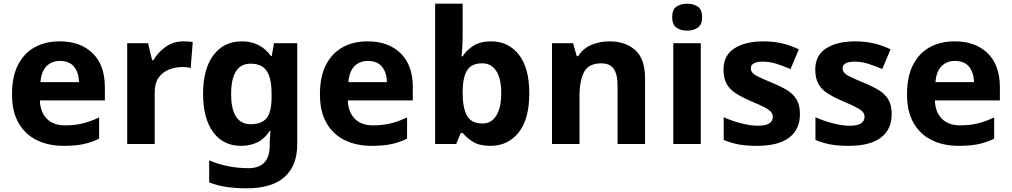

<svg xmlns="http://www.w3.org/2000/svg" viewBox="-20 -780 5479 1040"><path d="M303 -556Q416 -556 482 -491.5Q548 -427 548 -308V-236H196Q198 -173 233.5 -137Q269 -101 332 -101Q385 -101 428 -111.5Q471 -122 517 -144V-29Q477 -9 432.5 0.5Q388 10 325 10Q243 10 180 -20.5Q117 -51 81 -113Q45 -175 45 -269Q45 -365 77.5 -428.5Q110 -492 168 -524Q226 -556 303 -556ZM304 -450Q261 -450 232.5 -422Q204 -394 199 -335H408Q407 -385 382 -417.5Q357 -450 304 -450Z M974 -556Q985 -556 1000 -555Q1015 -554 1024 -552L1013 -412Q1006 -414 992.5 -415.5Q979 -417 969 -417Q931 -417 896 -403.5Q861 -390 839.5 -360Q818 -330 818 -278V0H669V-546H782L804 -454H811Q835 -496 877 -526Q919 -556 974 -556Z M1290 -556Q1391 -556 1448 -476H1452L1464 -546H1590V1Q1590 118 1521 179Q1452 240 1317 240Q1259 240 1209.5 233Q1160 226 1113 208V89Q1214 131 1326 131Q1441 131 1441 7V-4Q1441 -21 1442.5 -39Q1444 -57 1445 -71H1441Q1413 -28 1374 -9Q1335 10 1286 10Q1189 10 1134.5 -64.5Q1080 -139 1080 -272Q1080 -406 1136 -481Q1192 -556 1290 -556ZM1337 -435Q1232 -435 1232 -270Q1232 -107 1339 -107Q1396 -107 1423.5 -139.5Q1451 -172 1451 -253V-271Q1451 -359 1424 -397Q1397 -435 1337 -435Z M1971 -556Q2084 -556 2150 -491.5Q2216 -427 2216 -308V-236H1864Q1866 -173 1901.5 -137Q1937 -101 2000 -101Q2053 -101 2096 -111.5Q2139 -122 2185 -144V-29Q2145 -9 2100.5 0.5Q2056 10 1993 10Q1911 10 1848 -20.5Q1785 -51 1749 -113Q1713 -175 1713 -269Q1713 -365 1745.5 -428.5Q1778 -492 1836 -524Q1894 -556 1971 -556ZM1972 -450Q1929 -450 1900.5 -422Q1872 -394 1867 -335H2076Q2075 -385 2050 -417.5Q2025 -450 1972 -450Z M2486 -583Q2486 -552 2484 -522Q2482 -492 2480 -475H2486Q2508 -509 2545 -532.5Q2582 -556 2641 -556Q2733 -556 2790 -484.5Q2847 -413 2847 -274Q2847 -134 2789 -62Q2731 10 2637 10Q2577 10 2542.5 -11.5Q2508 -33 2486 -60H2476L2451 0H2337V-760H2486ZM2593 -437Q2535 -437 2511.5 -401Q2488 -365 2486 -291V-275Q2486 -196 2509.5 -153.5Q2533 -111 2595 -111Q2641 -111 2668 -153.5Q2695 -196 2695 -276Q2695 -356 2667.5 -396.5Q2640 -437 2593 -437Z M3280 -556Q3368 -556 3421 -508.5Q3474 -461 3474 -356V0H3325V-319Q3325 -378 3304 -407.5Q3283 -437 3237 -437Q3169 -437 3144 -390.5Q3119 -344 3119 -257V0H2970V-546H3084L3104 -476H3112Q3138 -518 3183.5 -537Q3229 -556 3280 -556Z M3702 -760Q3735 -760 3759 -744.5Q3783 -729 3783 -687Q3783 -646 3759 -630Q3735 -614 3702 -614Q3668 -614 3644.5 -630Q3621 -646 3621 -687Q3621 -729 3644.5 -744.5Q3668 -760 3702 -760ZM3776 -546V0H3627V-546Z M4313 -162Q4313 -79 4254.5 -34.5Q4196 10 4080 10Q4023 10 3982 2.5Q3941 -5 3900 -22V-145Q3944 -125 3995 -112Q4046 -99 4085 -99Q4129 -99 4147.5 -112Q4166 -125 4166 -146Q4166 -160 4158.5 -171Q4151 -182 4126 -196Q4101 -210 4048 -232Q3997 -254 3964 -275.5Q3931 -297 3915 -327.5Q3899 -358 3899 -404Q3899 -480 3958 -518Q4017 -556 4115 -556Q4166 -556 4212 -546Q4258 -536 4307 -513L4262 -406Q4222 -423 4186 -434.5Q4150 -446 4113 -446Q4047 -446 4047 -410Q4047 -397 4055.5 -386.5Q4064 -376 4088.5 -364Q4113 -352 4161 -332Q4208 -313 4242 -292.5Q4276 -272 4294.5 -241.5Q4313 -211 4313 -162Z M4810 -162Q4810 -79 4751.5 -34.5Q4693 10 4577 10Q4520 10 4479 2.5Q4438 -5 4397 -22V-145Q4441 -125 4492 -112Q4543 -99 4582 -99Q4626 -99 4644.5 -112Q4663 -125 4663 -146Q4663 -160 4655.5 -171Q4648 -182 4623 -196Q4598 -210 4545 -232Q4494 -254 4461 -275.5Q4428 -297 4412 -327.5Q4396 -358 4396 -404Q4396 -480 4455 -518Q4514 -556 4612 -556Q4663 -556 4709 -546Q4755 -536 4804 -513L4759 -406Q4719 -423 4683 -434.5Q4647 -446 4610 -446Q4544 -446 4544 -410Q4544 -397 4552.5 -386.5Q4561 -376 4585.5 -364Q4610 -352 4658 -332Q4705 -313 4739 -292.5Q4773 -272 4791.5 -241.5Q4810 -211 4810 -162Z M5151 -556Q5264 -556 5330 -491.5Q5396 -427 5396 -308V-236H5044Q5046 -173 5081.5 -137Q5117 -101 5180 -101Q5233 -101 5276 -111.5Q5319 -122 5365 -144V-29Q5325 -9 5280.5 0.5Q5236 10 5173 10Q5091 10 5028 -20.5Q4965 -51 4929 -113Q4893 -175 4893 -269Q4893 -365 4925.5 -428.5Q4958 -492 5016 -524Q5074 -556 5151 -556ZM5152 -450Q5109 -450 5080.5 -422Q5052 -394 5047 -335H5256Q5255 -385 5230 -417.5Q5205 -450 5152 -450Z"/></svg>

Font: RS Noto Sans
Style: Bold
Weight: 700
Designer: Monotype Design Team
Foundry: Monotype Imaging Inc.
Version: Version 3.10